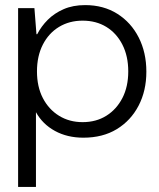

<svg xmlns="http://www.w3.org/2000/svg" viewBox="-20 -528 625 753"><path d="M51 205V-496H115L123 -394H126Q142 -425 167.5 -450.5Q193 -476 229.5 -492Q266 -508 314 -508Q386 -508 440 -474Q494 -440 524 -381Q554 -322 554 -247Q554 -172 523.5 -113.5Q493 -55 438 -21.5Q383 12 307 12Q244 12 195.5 -14.5Q147 -41 121 -88V205ZM304 -49Q357 -49 397 -74Q437 -99 460 -143.5Q483 -188 483 -248Q483 -308 460 -353Q437 -398 397 -422.5Q357 -447 304 -447Q252 -447 211.5 -422.5Q171 -398 148 -353Q125 -308 125 -248Q125 -188 148 -143.5Q171 -99 211.5 -74Q252 -49 304 -49Z"/></svg>

Font: DM Sans 36pt Light
Style: Regular
Weight: 300
Designer: Colophon Foundry, Jonny Pinhorn
Foundry: Colophon Foundry
Version: Version 4.004;gftools[0.9.30]